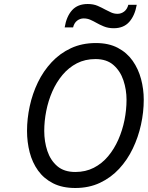

<svg xmlns="http://www.w3.org/2000/svg" viewBox="-20 -927 738 959"><path d="M356 12Q291 12 245 -11.5Q199 -35 170.2 -75Q141.5 -115 128.2 -166.2Q115 -217.5 115 -273Q115 -334 128.5 -396.5Q142 -459 169.2 -515.5Q196.5 -572 237.8 -616.2Q279 -660.5 334.2 -686.2Q389.5 -712 459 -712Q523 -712 568.5 -688Q614 -664 642.5 -623.5Q671 -583 684.5 -532.5Q698 -482 698 -429Q698 -367 684.2 -304.2Q670.5 -241.5 643.2 -184.8Q616 -128 575 -83.8Q534 -39.5 479.2 -13.8Q424.5 12 356 12ZM356 -68Q407.5 -68 448.5 -89Q489.5 -110 520 -146.5Q550.5 -183 571 -229.5Q591.5 -276 601.8 -327.2Q612 -378.5 612 -429Q612 -479 596.5 -525.5Q581 -572 547 -602Q513 -632 457 -632Q405 -632 364 -610.8Q323 -589.5 292.2 -552.8Q261.5 -516 241.2 -469.8Q221 -423.5 211 -372.8Q201 -322 201 -273Q201 -220 216.5 -173.2Q232 -126.5 266 -97.2Q300 -68 356 -68ZM548 -786Q520.5 -786 498.2 -795.2Q476 -804.5 460.5 -813.5Q447.5 -821 431.8 -828Q416 -835 398 -835Q380 -835 365.2 -823.8Q350.5 -812.5 345 -790H303Q312 -845 340 -876Q368 -907 418 -907Q446.5 -907 467.8 -897.8Q489 -888.5 507 -878.5Q520 -871.5 535 -864.8Q550 -858 567 -858Q585 -858 600 -869.2Q615 -880.5 621 -903H663Q653.5 -849 625.5 -817.5Q597.5 -786 548 -786Z"/></svg>

Font: Overpass
Style: Italic
Weight: 400
Italic angle: -10°
Designer: Delve Withrington, Dave Bailey, Thomas Jockin
Foundry: Delve Fonts LLC
Version: Version 4.000